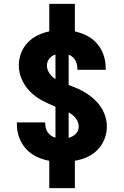

<svg xmlns="http://www.w3.org/2000/svg" viewBox="-20 -863 640 990"><path d="M234 107V-34Q200 -40 168.5 -55Q137 -70 114 -95.5Q91 -121 79 -154Q67 -187 67 -222V-232H213V-228Q213 -215 216 -203Q219 -191 226 -181Q233 -171 243.5 -163.5Q254 -156 266 -153V-313Q231 -327 197 -345Q163 -363 136 -390Q109 -417 93 -452.5Q77 -488 77 -526Q77 -558 88.5 -588.5Q100 -619 122 -642.5Q144 -666 173.5 -680.5Q203 -695 234 -701V-843H366V-701Q399 -694 429 -678.5Q459 -663 481 -637.5Q503 -612 514 -579.5Q525 -547 525 -513V-503H379V-507Q379 -519 376.5 -530.5Q374 -542 368.5 -552Q363 -562 354 -569.5Q345 -577 334 -581V-425Q358 -416 382 -405.5Q406 -395 428 -380.5Q450 -366 469 -348Q488 -330 502 -308Q516 -286 523.5 -261Q531 -236 531 -210Q531 -177 518.5 -145.5Q506 -114 483 -90.5Q460 -67 429 -53Q398 -39 366 -34V107ZM266 -455V-582Q257 -579 248.5 -573.5Q240 -568 234 -560.5Q228 -553 225 -544Q222 -535 222 -525Q222 -514 225.5 -504Q229 -494 235 -485Q241 -476 249 -468.5Q257 -461 266 -455ZM334 -152Q344 -155 353.5 -160Q363 -165 370.5 -172.5Q378 -180 382 -190Q386 -200 386 -210Q386 -222 381.5 -233.5Q377 -245 370 -254Q363 -263 353.5 -270.5Q344 -278 334 -284Z"/></svg>

Font: Iosevka Aile Heavy
Style: Regular
Weight: 900
Designer: Belleve Invis
Foundry: Belleve Invis
Version: Version 31.1.0; ttfautohint (v1.8.4)